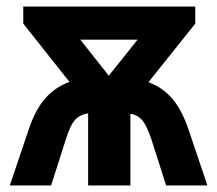

<svg xmlns="http://www.w3.org/2000/svg" viewBox="-20 -566 663 586"><path d="M576 -546V-494L433 -315Q477 -299 506.5 -264Q536 -229 556 -169L613 0H487L441 -144Q428 -182 414.5 -198.5Q401 -215 378 -219V0H249V-220Q223 -216 208.5 -199.5Q194 -183 182 -144L136 0H10L67 -169Q87 -230 117.5 -265Q148 -300 192 -316L51 -494V-546ZM400 -445H225L312 -335Z"/></svg>

Font: RS Noto Sans
Style: Bold
Weight: 700
Designer: Monotype Design Team
Foundry: Monotype Imaging Inc.
Version: Version 3.10